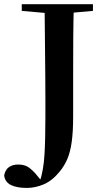

<svg xmlns="http://www.w3.org/2000/svg" viewBox="-59 -761 507 936"><path d="M72.1 155.2Q23.7 155.2 -5.4 141.1Q-34.4 127 -38.8 94.1Q-32.7 65.1 -14.6 53.1Q3.4 41.1 28.9 41.1Q53.1 41.1 70.1 48.9Q87.2 56.8 111.3 82.2L150.2 129V134.7H134.2V127.2Q153.1 70.1 157.7 -4.8Q162.3 -79.7 162.3 -189.1Q162.3 -229.3 162.3 -275.4Q162.3 -321.5 161.8 -383.8Q161.3 -446.1 160.4 -533.2Q159.6 -620.3 158.3 -740.5H301Q298.6 -657.8 298.1 -572.1Q297.6 -486.4 297.6 -399.7V-193.7Q297.6 -118.2 290.5 -68.3Q283.4 -18.4 269 14.7Q254.7 47.9 232.1 75.3Q196.1 119.7 154.5 137.5Q112.9 155.2 72.1 155.2ZM47.1 -707.9V-740.5H394.1V-707.9L239 -694.2H203.2Z"/></svg>

Font: Noto Serif HK ExtraLight
Style: Regular
Weight: 200
Designer: Ryoko NISHIZUKA 西塚涼子 (kana & ideographs); Frank Grießhammer (Latin, Greek & Cyrillic); Wenlong ZHANG 张文龙 (bopomofo); San
Foundry: Adobe
Version: Version 2.002-H1;hotconv 1.1.0;makeotfexe 2.6.0